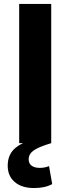

<svg xmlns="http://www.w3.org/2000/svg" viewBox="-20 -724 355 971"><path d="M239 -704V0H77V-704ZM152 227Q90 227 54.5 196.5Q19 166 19 114Q19 55 60.5 22Q102 -11 174 -22L239 0Q175 19 150 37Q125 55 125 82Q125 103 140 114Q155 125 181 125Q207 125 228 116L244 207Q208 227 152 227Z"/></svg>

Font: Prodigy Sans
Style: Bold
Weight: 700
Designer: Wei Huang
Foundry: Wei Huang
Version: Version 1.003; ttfautohint (v1.8.3)